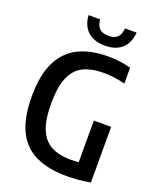

<svg xmlns="http://www.w3.org/2000/svg" viewBox="-170 -1040 937 1147"><g transform="rotate(20 299.0 -467.0)"><path d="M396.5 7.5Q278.5 7.5 198.5 -30.5Q118.5 -68.5 78 -151.5Q37.5 -234.5 37.5 -369.5Q37.5 -505 78.5 -588.5Q119.5 -672 197.2 -710.8Q275 -749.5 385 -749.5Q425.5 -749.5 461.5 -744.8Q497.5 -740 531 -730.5V-629.5Q461.5 -648 395.5 -648Q317.5 -648 265.5 -622.5Q213.5 -597 187.2 -535.8Q161 -474.5 161 -368Q161 -264.5 186.5 -204.5Q212 -144.5 261.8 -118.8Q311.5 -93 385 -93Q411 -93 435.5 -95.5V-360H545.5V-6Q465.5 7.5 396.5 7.5ZM343.5 -803Q275.5 -803 235.5 -838.2Q195.5 -873.5 190 -941H263.5Q268.5 -900 287.5 -882.8Q306.5 -865.5 343.5 -865.5Q380.5 -865.5 399.5 -882.8Q418.5 -900 422.5 -941H496Q490.5 -873 451 -838Q411.5 -803 343.5 -803Z"/></g></svg>

Font: Encode Sans Condensed SemiBold
Style: Regular
Weight: 600
Width: 3
Designer: Multiple Designers
Foundry: Impallari Type
Version: Version 3.000; ttfautohint (v1.8.3) -l 8 -r 50 -G 200 -x 14 